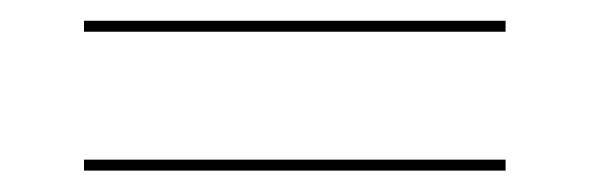

<svg xmlns="http://www.w3.org/2000/svg" viewBox="-20 -378 566 184"><path d="M60.5 -347.6V-358.1H464.5V-347.6ZM60.5 -214.5V-225H464.5V-214.5Z"/></svg>

Font: Playfair 144pt
Style: Regular
Weight: 400
Designer: Claus Eggers Sørensen
Foundry: Claus Eggers Sørensen
Version: Version 2.001;gftools[0.9.30]